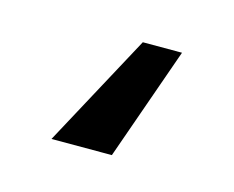

<svg xmlns="http://www.w3.org/2000/svg" viewBox="-42 -23 343 282"><g transform="rotate(15 129.0 118.0)"><path d="M205.6 31.7 145 203.6H53.2L146 31.7Z"/></g></svg>

Font: Inter 20pt
Style: Regular
Weight: 400
Version: Version 4.001;git-66647c0bb